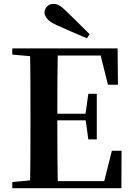

<svg xmlns="http://www.w3.org/2000/svg" viewBox="-20 -997 706 1017"><path d="M454.7 -816 440.2 -794.3Q399.9 -811.1 359.4 -828.9Q318.8 -846.7 279.5 -864.2Q242.5 -881.2 229.1 -898.4Q215.6 -915.6 215.6 -930.5Q215.6 -948.1 228.8 -962.3Q242.1 -976.5 263.8 -976.5Q279.9 -976.5 296 -966.9Q312 -957.3 336.2 -932.7Q364.4 -905.6 394.4 -875.8Q424.5 -846.1 454.7 -816ZM45.1 0V-32.6L198.2 -47.3H212.6V0ZM138.6 0Q140.6 -85.2 141 -171.8Q141.4 -258.5 141.4 -346.1V-393.6Q141.4 -481.3 141 -567.7Q140.6 -654.1 138.6 -740.5H286.3Q284.6 -655.6 284.1 -567.7Q283.6 -479.8 283.6 -387.2V-359.2Q283.6 -263 284.1 -174.8Q284.6 -86.6 286.3 0ZM212.6 0V-37.4H595.3L523.6 -3.7L572.5 -198.6H623.9L622.9 0ZM212.6 -359.5V-394.7H458.6V-359.5ZM447.8 -258.7 432.6 -369.7V-390.7L447.8 -500.1H492.7V-258.7ZM45.1 -707.9V-740.5H212.6V-694.2H198.2ZM551.8 -548 504.4 -738.1 574.9 -702.9H212.6V-740.5H603L604.7 -548Z"/></svg>

Font: Noto Serif KR ExtraLight
Style: Regular
Weight: 200
Designer: Ryoko NISHIZUKA 西塚涼子 (kana & ideographs); Frank Grießhammer (Latin, Greek & Cyrillic); Wenlong ZHANG 张文龙 (bopomofo); San
Foundry: Adobe
Version: Version 2.002-H1;hotconv 1.1.0;makeotfexe 2.6.0